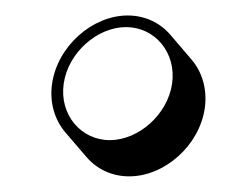

<svg xmlns="http://www.w3.org/2000/svg" viewBox="-20 -196 311 248"><path d="M47.3 -88C43.7 -63.5 50.7 -41.1 64.4 -25L91.7 6.8C104.9 22.2 124.3 31.8 146.8 31.8C192.8 31.8 237.6 -8.2 244.5 -56.2C248 -80.7 241.1 -103.1 227.3 -119.2L200.1 -151C186.9 -166.4 167.5 -176 145 -176C99 -176 54.2 -136 47.3 -88ZM62.3 -88C68 -128 105.6 -161 142.8 -161C180 -161 208 -128 202.3 -88C196.5 -48 159 -15 121.8 -15C84.5 -15 56.5 -48 62.3 -88Z"/></svg>

Font: Blink
Style: 3DObl
Weight: 400
Designer: Mew Too
Foundry: Cannot Into Space Fonts
Version: Version 001.000